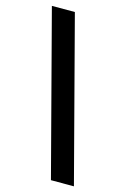

<svg xmlns="http://www.w3.org/2000/svg" viewBox="-127 -852 629 960"><g transform="rotate(15 187.5 -371.5)"><path d="M357.5 50H238.5L17.5 -793H136.5Z"/></g></svg>

Font: Spline Sans SemiBold
Style: Regular
Weight: 600
Designer: Eben Sorkin, Mirko Velimirovic
Foundry: Sorkin Type
Version: Version 1.000; ttfautohint (v1.8.3)